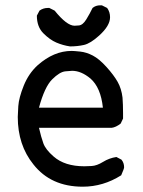

<svg xmlns="http://www.w3.org/2000/svg" viewBox="-20 -688 540 724"><path d="M292 16Q172 16 106 -68Q47 -141 47 -247Q47 -256 49 -287.5Q51 -319 69.5 -365Q88 -411 122 -442Q183 -496 250 -496Q259 -496 282.5 -493.5Q306 -491 330 -478.5Q354 -466 381.5 -435.5Q409 -405 423.5 -379.5Q438 -354 442 -320Q444 -294 444 -262V-241L435 -222Q417 -208 401 -206H127Q135 -171 143.5 -147.5Q152 -124 182 -98Q224 -61 298 -61Q306 -61 325.5 -62Q345 -63 368.5 -77.5Q392 -92 419 -96L438 -86Q448 -74 448 -57Q448 -52 437 -27Q369 16 292 16ZM368 -282Q360 -358 321 -392Q286 -421 252 -421Q248 -421 226.5 -419Q205 -417 176.5 -388.5Q148 -360 127 -282ZM244 -513Q217 -517 192.5 -527.5Q168 -538 143.5 -562.5Q119 -587 119 -629L129 -648Q143 -658 160 -658H166L186 -648Q232 -591 261 -591Q262 -591 277 -592Q292 -593 305.5 -615Q319 -637 329 -658Q341 -668 358 -668H364L384 -658Q395 -643 395 -623Q395 -591 354 -554Q321 -524 296.5 -518.5Q272 -513 244 -513Z"/></svg>

Font: Xiaolai SC
Style: Regular
Weight: 400
Designer: Nozomi Seto 瀬戸のぞみ
Version: Version 3.11;December 4, 2020;FontCreator 13.0.0.2613 64-bit